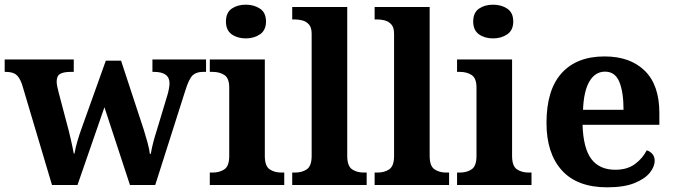

<svg xmlns="http://www.w3.org/2000/svg" viewBox="-23 -790 2879 820"><path d="M71 -430Q60 -461 45 -472Q30 -483 1 -483H-3V-536H292V-483H279Q249 -483 234 -474.5Q219 -466 219 -441Q219 -433 221.5 -420.5Q224 -408 227 -397L261 -268Q271 -232 279.5 -194.5Q288 -157 292 -134H295Q299 -158 308 -188.5Q317 -219 327 -246L429 -531H494L591 -236Q599 -211 607 -181.5Q615 -152 617 -133H621Q625 -157 631.5 -182Q638 -207 648 -238L692 -384Q696 -397 698.5 -411.5Q701 -426 701 -434Q701 -483 635 -483H628V-536H857V-483H844Q815 -483 799.5 -468Q784 -453 769 -405L640 0H532L423 -332L308 0H199Z M1027 -626Q991 -626 966.5 -643.5Q942 -661 942 -698Q942 -736 966.5 -753Q991 -770 1027 -770Q1062 -770 1087.5 -753Q1113 -736 1113 -698Q1113 -661 1087.5 -643.5Q1062 -626 1027 -626ZM873 0V-53H885Q915 -53 935.5 -67Q956 -81 956 -124V-416Q956 -456 935.5 -469.5Q915 -483 885 -483H873V-536H1108V-124Q1108 -81 1128.5 -67Q1149 -53 1179 -53H1191V0Z M1225 0V-53H1237Q1267 -53 1287.5 -67Q1308 -81 1308 -124V-646Q1308 -673 1296 -686Q1284 -699 1267.5 -703Q1251 -707 1237 -707H1225V-760H1460V-124Q1460 -81 1480.5 -67Q1501 -53 1531 -53H1543V0Z M1577 0V-53H1589Q1619 -53 1639.5 -67Q1660 -81 1660 -124V-646Q1660 -673 1648 -686Q1636 -699 1619.5 -703Q1603 -707 1589 -707H1577V-760H1812V-124Q1812 -81 1832.5 -67Q1853 -53 1883 -53H1895V0Z M2083 -626Q2047 -626 2022.5 -643.5Q1998 -661 1998 -698Q1998 -736 2022.5 -753Q2047 -770 2083 -770Q2118 -770 2143.5 -753Q2169 -736 2169 -698Q2169 -661 2143.5 -643.5Q2118 -626 2083 -626ZM1929 0V-53H1941Q1971 -53 1991.5 -67Q2012 -81 2012 -124V-416Q2012 -456 1991.5 -469.5Q1971 -483 1941 -483H1929V-536H2164V-124Q2164 -81 2184.5 -67Q2205 -53 2235 -53H2247V0Z M2570 10Q2442 10 2376.5 -62.5Q2311 -135 2311 -265Q2311 -406 2375.5 -477.5Q2440 -549 2559 -549Q2668 -549 2730.5 -488Q2793 -427 2793 -308V-257H2465Q2468 -157 2502.5 -111Q2537 -65 2605 -65Q2656 -65 2689 -89.5Q2722 -114 2739 -148Q2753 -144 2763 -132.5Q2773 -121 2773 -104Q2773 -78 2752 -52Q2731 -26 2686.5 -8Q2642 10 2570 10ZM2640 -321Q2640 -397 2622 -440.5Q2604 -484 2561 -484Q2519 -484 2494.5 -442.5Q2470 -401 2467 -321Z"/></svg>

Font: Noto Serif Gurmukhi
Style: Bold
Weight: 700
Designer: Vaibhav Singh and the Monotype Design Team
Foundry: Monotype Imaging Inc.
Version: Version 2.004; ttfautohint (v1.8.4.7-5d5b)